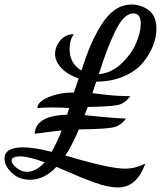

<svg xmlns="http://www.w3.org/2000/svg" viewBox="-30 -740 741 847"><path d="M-10 -40Q-10 -90 72 -90Q121 -90 198 -70Q226 -120 242 -165Q134 -152 123 -150Q127 -230 266 -234L275 -263Q251 -266 202 -266Q163 -266 135 -263Q135 -291 184 -311.5Q233 -332 296 -332L317 -394Q269 -410 241 -439.5Q213 -469 213 -502Q213 -534 236 -561.5Q259 -589 296 -589Q277 -564 277 -524Q277 -460 329 -429Q350 -494 370.5 -541.5Q391 -589 418 -632Q445 -675 478 -697.5Q511 -720 550 -720Q592 -720 626 -695Q660 -670 660 -612Q660 -576 644.5 -537Q629 -498 599 -462Q569 -426 515.5 -403Q462 -380 395 -380Q384 -351 378 -329L428 -323Q461 -319 488 -317.5Q515 -316 545 -316Q521 -284 491 -277Q461 -270 357 -268Q344 -236 343 -232Q354 -231 419.5 -224.5Q485 -218 526 -217Q502 -185 470 -178Q438 -171 318 -169Q284 -91 258 -54Q452 4 522 4Q566 4 611 -18Q573 87 491 87Q470 87 445 82Q420 77 388 65.5Q356 54 334.5 45.5Q313 37 273.5 19.5Q234 2 219 -4Q165 53 103 53Q54 53 22 22.5Q-10 -8 -10 -40ZM21 -31Q21 -18 42.5 0Q64 18 89 18Q129 18 167 -24Q96 -50 61 -50Q21 -50 21 -31ZM406 -413Q460 -417 504.5 -458.5Q549 -500 570 -548.5Q591 -597 591 -636Q591 -681 558 -681Q537 -681 517 -661Q497 -641 477 -599.5Q457 -558 442 -518Q427 -478 406 -413Z"/></svg>

Font: TypoPRO Dancing Script
Style: Bold
Weight: 700
Designer: Pablo Impallari
Foundry: Pablo Impallari. www.impallari.com Igino Marini. www.ikern.com
Version: Version 1.002